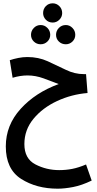

<svg xmlns="http://www.w3.org/2000/svg" viewBox="-20 -867 586 1158"><path d="M533 222 499 125Q454 144 416 151.5Q378 159 337 159Q260 159 193.5 124.5Q127 90 127 2Q127 -84 182 -150.5Q237 -217 324 -257.5Q411 -298 508 -306L499 -420H485Q430 -420 377 -446Q324 -472 268 -497.5Q212 -523 145 -523Q118 -523 90.5 -517.5Q63 -512 39 -504L56 -398Q103 -412 146 -412Q194 -412 242.5 -394.5Q291 -377 334 -360Q194 -309 104.5 -210.5Q15 -112 15 16Q15 153 107.5 212Q200 271 328 271Q369 271 421 261Q473 251 533 222ZM298 -731Q321 -731 338 -748Q355 -765 355 -788Q355 -813 338 -830Q321 -847 298 -847Q273 -847 256.5 -830Q240 -813 240 -788Q240 -765 256.5 -748Q273 -731 298 -731ZM225 -600Q249 -600 266 -616.5Q283 -633 283 -657Q283 -681 266 -698.5Q249 -716 225 -716Q201 -716 184 -698.5Q167 -681 167 -657Q167 -633 184 -616.5Q201 -600 225 -600ZM377 -600Q400 -600 417 -616.5Q434 -633 434 -657Q434 -681 417 -698.5Q400 -716 377 -716Q352 -716 335 -698.5Q318 -681 318 -657Q318 -633 335 -616.5Q352 -600 377 -600Z"/></svg>

Font: Noto Sans Arabic UI ExtraCondensed Semi
Style: Regular
Weight: 600
Width: 3
Designer: Nadine Chahine - Monotype Design Team
Foundry: Monotype Imaging Inc.
Version: Version 1.900